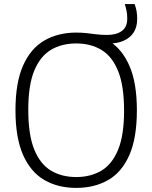

<svg xmlns="http://www.w3.org/2000/svg" viewBox="-20 -908 744 937"><path d="M352 9Q263 9 196.5 -29.5Q130 -68 92.8 -151.5Q55.5 -235 55.5 -370Q55.5 -505 92.8 -588.5Q130 -672 196.8 -710.5Q263.5 -749 352 -749Q380 -749 403.8 -746.2Q427.5 -743.5 451 -740.5Q474.5 -737.5 502.5 -737.5Q548 -737.5 574.5 -756.8Q601 -776 601 -817Q601 -837.5 597.8 -854Q594.5 -870.5 589 -888H637Q643.5 -870.5 646.5 -853.8Q649.5 -837 649.5 -815Q649.5 -776.5 632.5 -750Q615.5 -723.5 584.2 -709.5Q553 -695.5 509.5 -695.5L513 -707.5Q576 -668.5 612 -585.8Q648 -503 648 -370Q648 -234 611 -150.5Q574 -67 507.2 -29Q440.5 9 352 9ZM352 -44Q422 -44 474.5 -75Q527 -106 556.2 -177Q585.5 -248 585.5 -367.5Q585.5 -490 556.2 -561.8Q527 -633.5 474.5 -664.8Q422 -696 352 -696Q281.5 -696 229 -665Q176.5 -634 147.2 -563.2Q118 -492.5 118 -372.5Q118 -250 147.2 -178.2Q176.5 -106.5 229 -75.2Q281.5 -44 352 -44Z"/></svg>

Font: Encode Sans Condensed Thin Light
Style: Regular
Weight: 300
Version: Version 3.002